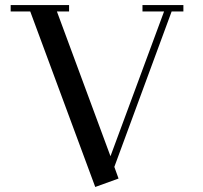

<svg xmlns="http://www.w3.org/2000/svg" viewBox="-20 -722 798 756"><path d="M22 -676.8V-702.1H252V-676.8H204.1L415 -106.9L626 -676.8H541V-702.1H702.1V-676.8H655.8L430.2 -64.9L446.8 -19L355 14.2L99.1 -676.8Z"/></svg>

Font: Dehuti
Style: Bold
Weight: 700
Version: Version 1.2